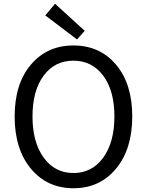

<svg xmlns="http://www.w3.org/2000/svg" viewBox="-20 -989 782 1022"><path d="M597.5 -91Q511 13 371 13Q231 13 144.5 -91Q58 -195 58 -369Q58 -543 144.5 -645Q231 -747 371 -747Q511 -747 597.5 -645Q684 -543 684 -369Q684 -195 597.5 -91ZM212.5 -150Q272 -68 371 -68Q470 -68 529.5 -150Q589 -232 589 -369Q589 -506 529.5 -586Q470 -666 370.5 -666Q271 -666 212 -586Q153 -506 153 -369Q153 -232 212.5 -150ZM390 -779 221 -907 273 -969 431 -825Z"/></svg>

Font: Swei Fan Sans CJK TC
Style: Regular
Weight: 400
Version: Version 2.130